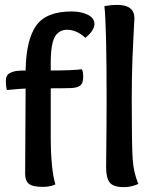

<svg xmlns="http://www.w3.org/2000/svg" viewBox="-20 -763 638 787"><path d="M460 -743Q531 -743 531 -688Q531 -682 528.5 -641.5Q526 -601 523 -525Q520 -449 520 -356Q520 -164 524 -109Q528 -54 547 -9Q518 4 488 4Q445 4 430 -14.5Q415 -33 415 -77Q417 -265 417 -353Q417 -656 408 -738Q436 -743 460 -743ZM188 -508V-474Q272 -474 316 -479Q321 -468 321 -447Q321 -422 309 -412.5Q297 -403 271 -402Q242 -401 188 -401V-203Q188 -71 207 -7Q185 3 156 3Q114 3 98.5 -9.5Q83 -22 83 -51Q83 -105 84 -217.5Q85 -330 85 -400Q71 -400 8 -394Q4 -410 4 -431Q4 -452 15 -460Q26 -468 46 -472Q64 -474 85 -474Q87 -599 128 -657.5Q169 -716 273 -716Q313 -716 340 -702.5Q367 -689 367 -665Q367 -638 330 -608Q294 -641 255 -641Q227 -641 209 -619Q188 -590 188 -508Z"/></svg>

Font: Overlock
Style: Bold
Weight: 700
Designer: Dario Muhafara
Foundry: Dario Manuel Muhafara
Version: Version 1.001